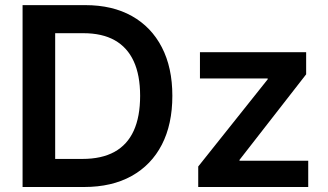

<svg xmlns="http://www.w3.org/2000/svg" viewBox="-20 -748 1310 768"><path d="M316.4 0H132.3V-112.3H309.6Q386.7 -112.3 438 -140.6Q489.3 -168.9 514.9 -225.1Q540.5 -281.2 540.5 -364.7Q540.5 -447.3 514.9 -502.9Q489.3 -558.6 439 -586.9Q388.7 -615.2 313.5 -615.2H128.9V-727.5H321.3Q429.7 -727.5 507.6 -683.8Q585.4 -640.1 627.4 -558.8Q669.4 -477.5 669.4 -364.7Q669.4 -251 627.4 -169.4Q585.4 -87.9 506.3 -43.9Q427.2 0 316.4 0ZM200.7 -727.5V0H70.3V-727.5ZM772.9 0V-82L1050.8 -430.7V-434.1H779.8V-539.1H1204.6V-450.7L938 -108.4V-105H1212.9V0Z"/></svg>

Font: Inter 18pt SemiBold
Style: Regular
Weight: 600
Designer: Rasmus Andersson
Foundry: rsms
Version: Version 4.001;git-66647c0bb